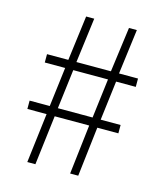

<svg xmlns="http://www.w3.org/2000/svg" viewBox="-100 -725 680 801"><g transform="rotate(15 239.5 -325.0)"><path d="M93 0 119 -214H36V-250H123L144 -420H56V-456H148L173 -650H208L183 -456H332L358 -650H392L367 -456H449V-420H364L343 -250H429V-214H338L313 0H278L303 -214H154L128 0ZM158 -250H308L329 -420H179Z"/></g></svg>

Font: TypoPRO Source Sans Pro
Style: Regular
Weight: 300
Designer: Paul D. Hunt
Foundry: Adobe Systems Incorporated
Version: Version 2.020;PS 2.000;hotconv 1.0.86;makeotf.lib2.5.63406